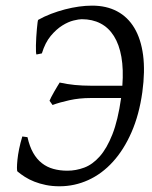

<svg xmlns="http://www.w3.org/2000/svg" viewBox="-20 -650 543 685"><path d="M487.8 -321.3Q476.6 -240.7 449.2 -178.2Q421.9 -115.7 382.8 -72.8Q343.8 -29.8 294.9 -7.6Q246.1 14.6 192.4 14.6Q166 14.6 143.6 10Q121.1 5.4 102.5 -2Q84 -9.3 69.1 -18.8Q54.2 -28.3 42.5 -38.1Q40.5 -39.6 40.5 -51Q40.5 -62.5 42.2 -79.8Q43.9 -97.2 48.3 -118.9Q52.7 -140.6 59.6 -163.1L78.1 -160.6Q85.4 -127.4 98.4 -104.7Q111.3 -82 129.4 -67.9Q147.5 -53.7 170.4 -47.4Q193.4 -41 220.2 -41Q251 -41 280.5 -52Q310.1 -63 335.7 -91.8Q361.3 -120.6 381.1 -170.9Q400.9 -221.2 412.1 -300.3H303.2Q263.2 -300.3 227.8 -292.5Q192.4 -284.7 167.5 -275.4L156.7 -290.5Q157.7 -293.9 162.6 -303.2Q167.5 -312.5 173.3 -322.8Q179.2 -333 184.8 -342.3Q190.4 -351.6 192.9 -355.5Q219.2 -349.6 246.6 -346.9Q273.9 -344.2 304.2 -344.2H416.5Q420.9 -402.8 413.1 -447Q405.3 -491.2 386.5 -521.2Q367.7 -551.3 338.6 -566.4Q309.6 -581.5 271.5 -581.5Q261.7 -581.5 242.7 -576.9Q223.6 -572.3 202.4 -559.1Q181.2 -545.9 161.1 -522Q141.1 -498 129.4 -459.5L110.4 -455.6Q108.9 -456.1 108.4 -465.3Q107.9 -474.6 108.2 -488.3Q108.4 -502 109.4 -517.6Q110.4 -533.2 111.6 -546.6Q112.8 -560.1 114 -569.3Q115.2 -578.6 116.2 -579.1Q137.7 -591.3 162.1 -600.6Q186.5 -609.9 211.7 -616.5Q236.8 -623 261.5 -626.5Q286.1 -629.9 308.6 -629.9Q359.9 -629.9 397.9 -609.6Q436 -589.4 459.5 -550Q482.9 -510.7 490.5 -453.4Q498 -396 487.8 -321.3Z"/></svg>

Font: Gentium Plus Cyr
Style: Italic
Weight: 400
Italic angle: -8°
Designer: J. Victor Gaultney, Annie Olsen, Iska Routamaa, Becca Hirsbrunner
Foundry: SIL International
Version: Version 5.000